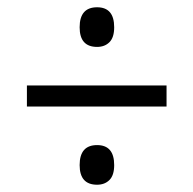

<svg xmlns="http://www.w3.org/2000/svg" viewBox="-20 -622 532 528"><path d="M199 -547Q199 -602 247 -602Q294 -602 294 -547Q294 -519 281 -506Q268 -493 247 -493Q199 -493 199 -547ZM54 -387H438V-329H54ZM199 -168Q199 -223 247 -223Q294 -223 294 -168Q294 -140 281 -127Q268 -114 247 -114Q199 -114 199 -168Z"/></svg>

Font: Noto Serif Narrow
Style: Regular
Weight: 400
Width: 4
Designer: Monotype Design Team
Foundry: Monotype Imaging Inc.
Version: Version 1.001